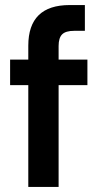

<svg xmlns="http://www.w3.org/2000/svg" viewBox="-20 -740 402 760"><path d="M92 -559Q92 -720 256 -720H316V-618H274Q240 -618 226 -604Q212 -590 212 -558V-504H326V-403H212V0H92V-403H20V-504H92Z"/></svg>

Font: AWOL-DM SemiBold
Style: Regular
Weight: 600
Designer: Colophon Foundry, Jonny Pinhorn, Mikhail Sharanda
Foundry: Colophon Foundry
Version: Version 1.000;Glyphs 3.2.3 (3260)